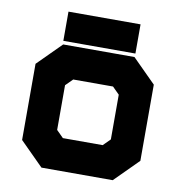

<svg xmlns="http://www.w3.org/2000/svg" viewBox="-78 -756 784 829"><g transform="rotate(10 314.0 -342.0)"><path d="M158 0 55 -103V-437L158 -540H470.5L573.5 -437V-103L470.5 0ZM198 -71H436.5L502 -141V-403L436.5 -470H194L127.5 -403V-141ZM198 -71 127.5 -141V-403L194 -470H436.5L502 -403V-141L436.5 -71ZM227 -141.5H401.5L432 -172V-368L401.5 -398.5H227L196.5 -368V-172ZM156 -555.5V-683.5H472V-555.5ZM221 -618.5H413H221Z"/></g></svg>

Font: Tourney Thin Black
Style: Regular
Weight: 900
Version: Version 1.015